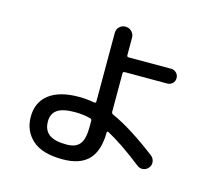

<svg xmlns="http://www.w3.org/2000/svg" viewBox="-117 -934 1235 1129"><g transform="rotate(15 500.0 -370.0)"><path d="M355.5 -232.4Q280.3 -232.4 247.6 -209Q214.8 -185.5 214.8 -139.6Q214.8 -85.9 249 -60.5Q283.2 -35.2 355.5 -35.2Q411.1 -35.2 435.5 -65.9Q460 -96.7 460 -169.9V-207Q460 -217.8 450.2 -220.7Q405.3 -232.4 355.5 -232.4ZM355.5 54.7Q230.5 54.7 170.4 0.5Q110.4 -53.7 110.4 -139.6Q110.4 -227.5 173.3 -276.4Q236.3 -325.2 355.5 -325.2Q402.3 -325.2 448.2 -316.4Q460 -314.5 460 -325.2V-742.2Q460 -764.6 475.1 -779.8Q490.2 -794.9 512.2 -794.9Q534.2 -794.9 549.8 -779.3Q565.4 -763.7 565.4 -742.2V-635.7Q565.4 -625 576.2 -625H835Q853.5 -625 866.7 -611.8Q879.9 -598.6 879.9 -579.6Q879.9 -560.5 866.7 -547.9Q853.5 -535.2 835 -535.2H576.2Q565.4 -535.2 565.4 -524.4V-291Q565.4 -281.2 575.2 -276.4Q690.4 -225.6 852.5 -101.6Q868.2 -88.9 871.1 -68.4Q874 -47.9 861.3 -32.2Q848.6 -15.6 828.1 -12.7Q807.6 -9.8 791 -23.4Q662.1 -124 575.2 -169.9Q572.3 -171.9 568.8 -170.4Q565.4 -168.9 565.4 -165Q564.5 -52.7 512.7 1Q460.9 54.7 355.5 54.7Z"/></g></svg>

Font: Rounded-X Mgen+ 1mn medium
Style: Regular
Weight: 500
Designer: [Source Han Sans]
Ryoko NISHIZUKA  (kana & ideographs); Paul D. Hunt (Latin, Greek & Cyrillic); Wenlong ZHANG  (bopomofo
Version: Version 1.059.20150602